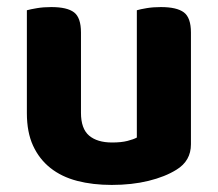

<svg xmlns="http://www.w3.org/2000/svg" viewBox="-20 -508 616 543"><path d="M520 -100Q520 -53 479 -28Q447 -8 400 3.5Q353 15 296 15Q242 15 198 3.5Q154 -8 122.5 -33Q91 -58 73.5 -96Q56 -134 56 -188V-479Q67 -482 85 -485Q103 -488 125 -488Q170 -488 189.5 -473Q209 -458 209 -416V-189Q209 -144 232 -124.5Q255 -105 297 -105Q323 -105 340.5 -109.5Q358 -114 367 -119V-479Q377 -482 395 -485Q413 -488 435 -488Q480 -488 500 -473Q520 -458 520 -416V-100Z"/></svg>

Font: Baloo Thambi 2
Style: Bold
Weight: 700
Designer: Aadarsh Rajan and Ek Type
Foundry: Ek Type
Version: Version 1.640;hotconv 1.0.111;makeotfexe 2.5.65597; ttfautoh